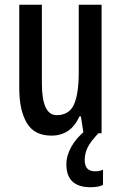

<svg xmlns="http://www.w3.org/2000/svg" viewBox="-20 -560 509 807"><path d="M407 -540V0H331L320 -71H314Q278 10 196 10Q124 10 92.5 -43.5Q61 -97 61 -188V-540H156V-210Q156 -76 218 -76Q271 -76 291 -121Q311 -166 311 -256V-540ZM336 113Q336 160 380 160Q392 160 399.5 158Q407 156 413 153V217Q404 222 390.5 224.5Q377 227 361 227Q259 227 259 131Q259 94 280 56.5Q301 19 341 -13L394 0Q361 34 348.5 59.5Q336 85 336 113Z"/></svg>

Font: Noto Sans Ethiopic ExtraCondensed Medium
Style: Regular
Weight: 500
Width: 2
Designer: Monotype Design Team
Foundry: Monotype Imaging Inc.
Version: Version 2.102; ttfautohint (v1.8.4.7-5d5b)